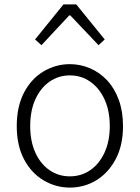

<svg xmlns="http://www.w3.org/2000/svg" viewBox="-20 -838 634 871"><path d="M297 13Q233 13 177.5 -20Q122 -53 89 -115.5Q56 -178 56 -266Q56 -355 89 -418Q122 -481 177.5 -514Q233 -547 297 -547Q345 -547 389 -528Q433 -509 466.5 -473Q500 -437 519 -384.5Q538 -332 538 -266Q538 -178 504.5 -115.5Q471 -53 416.5 -20Q362 13 297 13ZM297 -38Q349 -38 390 -66.5Q431 -95 454.5 -146.5Q478 -198 478 -266Q478 -335 454.5 -386.5Q431 -438 390 -467Q349 -496 297 -496Q245 -496 204 -467Q163 -438 140 -386.5Q117 -335 117 -266Q117 -198 140 -146.5Q163 -95 204 -66.5Q245 -38 297 -38ZM139 -659 268 -818H326L455 -659L427 -633L299 -768H294L168 -633Z"/></svg>

Font: Noto Sans TC Thin Light
Style: Regular
Weight: 300
Version: Version 2.004-H2;hotconv 1.0.118;makeotfexe 2.5.65603